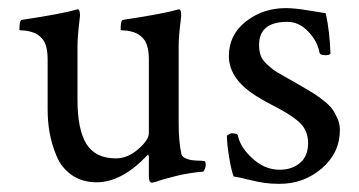

<svg xmlns="http://www.w3.org/2000/svg" viewBox="-20 -447 895 478"><path d="M424.8 -333V-137.7Q424.8 -95.7 431.6 -63.5Q433.6 -56.6 442.4 -52.7Q451.2 -48.8 460.9 -47.9Q470.7 -46.9 480.5 -46.9L489.3 -45.9Q492.2 -44.9 492.2 -35.2Q492.2 -32.2 489.7 -25.9Q487.3 -19.5 484.4 -19.5Q469.7 -18.6 451.7 -15.6Q433.6 -12.7 418 -8.8Q402.3 -4.9 388.7 -1Q375 2.9 367.2 5.9L358.4 7.8Q350.6 7.8 350.6 -7.8V-57.6L348.6 -62.5Q284.2 6.8 220.7 6.8Q184.6 6.8 158.7 -11.2Q132.8 -29.3 120.6 -59.1Q108.4 -88.9 103.5 -116.7Q98.6 -144.5 98.6 -174.8V-297.9Q98.6 -335.9 85 -350.6Q75.2 -362.3 61 -366.7Q46.9 -371.1 37.6 -371.1Q28.3 -371.1 28.3 -373Q28.3 -396.5 34.2 -397.5Q137.7 -413.1 168.9 -422.9Q169.9 -422.9 171.9 -423.3Q173.8 -423.8 173.8 -423.8Q177.7 -423.8 178.7 -415.5Q179.7 -407.2 178.7 -403.3Q172.9 -356.4 172.9 -331.1V-199.2Q172.9 -124 195.3 -88.4Q217.8 -52.7 268.6 -52.7Q297.9 -52.7 324.2 -75.7Q350.6 -98.6 350.6 -115.2V-297.9Q350.6 -335.9 336.9 -350.6Q327.1 -362.3 313 -366.7Q298.8 -371.1 289.6 -371.1Q280.3 -371.1 280.3 -373Q280.3 -396.5 286.1 -397.5Q389.6 -413.1 420.9 -422.9Q421.9 -422.9 423.8 -423.3Q425.8 -423.8 425.8 -423.8Q429.7 -423.8 430.7 -415.5Q431.6 -407.2 430.7 -403.3Q424.8 -356.4 424.8 -333Z M691.4 -426.8Q712.9 -426.8 745.6 -421.4Q778.3 -416 791 -414.1Q800.8 -369.1 802.7 -314.5Q802.7 -309.6 790 -309.6Q776.4 -309.6 775.4 -316.4Q770.5 -343.8 747.6 -368.2Q724.6 -392.6 695.3 -392.6Q625 -392.6 625 -335Q625 -320.3 628.9 -309.1Q632.8 -297.9 644 -287.6Q655.3 -277.3 661.1 -272.9Q667 -268.6 687 -257.3Q707 -246.1 711.9 -243.2Q715.8 -241.2 734.9 -230Q753.9 -218.8 761.7 -213.9Q769.5 -209 784.7 -197.3Q799.8 -185.5 806.6 -176.3Q813.5 -167 819.8 -152.8Q826.2 -138.7 826.2 -124Q826.2 -66.4 781.2 -27.8Q736.3 10.7 675.8 10.7Q655.3 10.7 638.2 8.3Q621.1 5.9 597.7 0Q574.2 -5.9 561.5 -7.8Q555.7 -23.4 550.3 -56.6Q544.9 -89.8 544.9 -109.4Q552.7 -115.2 556.6 -115.2Q571.3 -115.2 572.3 -109.4Q578.1 -80.1 608.9 -52.2Q639.6 -24.4 675.8 -24.4Q707 -24.4 727.1 -41.5Q747.1 -58.6 747.1 -90.8Q747.1 -107.4 740.7 -121.6Q734.4 -135.7 720.2 -147Q706.1 -158.2 693.8 -165.5Q681.6 -172.9 659.2 -184.6Q636.7 -196.3 626 -203.1Q549.8 -247.1 549.8 -307.6Q549.8 -360.4 592.3 -393.6Q634.8 -426.8 691.4 -426.8Z"/></svg>

Font: Crimson Text
Style: Roman
Weight: 400
Version: Version 0.13